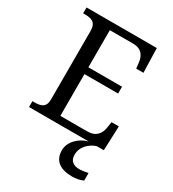

<svg xmlns="http://www.w3.org/2000/svg" viewBox="-224 -833 1071 1192"><g transform="rotate(30 311.5 -237.0)"><path d="M426.8 -49.8H233.9V-349.1H475.1V-397.9H233.9V-664.1H401.9C461.9 -664.1 484.9 -626 490.2 -582L495.1 -539.1H546.9L542 -713.9H38.1V-671.9H50.8C97.2 -671.9 132.8 -662.1 132.8 -600.1V-108.9C132.8 -50.3 96.2 -42 50.8 -42H38.1V0H466.8C404.8 14.6 348.6 67.9 348.6 129.9C348.6 206.5 400.9 240.2 485.8 240.2C510.3 240.2 543 234.4 563 224.1V169.9C538.1 175.3 517.6 178.2 500 178.2C459 178.2 430.7 159.2 430.7 115.2C430.7 52.7 481.4 13.2 523.9 0H574.2L581.1 -174.8H528.8L522 -131.8C515.1 -86.9 489.3 -49.8 426.8 -49.8Z"/></g></svg>

Font: The Erased English
Style: Regular
Weight: 400
Designer: Monotype Design team + ligartures altered by 180 Amsterdam
Foundry: Monotype Imaging Inc.
Version: Version 1.030;Glyphs 3.1.2 (3151)